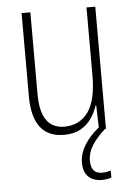

<svg xmlns="http://www.w3.org/2000/svg" viewBox="-53 -621 574 828"><g transform="rotate(-5 233.5 -206.5)"><path d="M391 -580V-51H361L358 -155H355Q346 -126 328 -100Q310 -74 281 -57.5Q252 -41 209 -41Q72 -41 72 -221V-580H110V-229Q110 -149 136.5 -112.5Q163 -76 213 -76Q279 -76 316 -126.5Q353 -177 353 -284V-580ZM310 80Q310 136 358 136Q369 136 379.5 134Q390 132 396 130V160Q389 163 378 165Q367 167 354 167Q317 167 296 146Q275 125 275 86Q275 47 298 9.5Q321 -28 362 -61L387 -51Q350 -18 330 13.5Q310 45 310 80Z"/></g></svg>

Font: Noto Sans Tamil UI Condensed ExtraLight
Style: Regular
Weight: 200
Width: 3
Designer: Jelle Bosma - Monotype Design Team
Foundry: Monotype Imaging Inc.
Version: Version 2.004; ttfautohint (v1.8.4.7-5d5b)